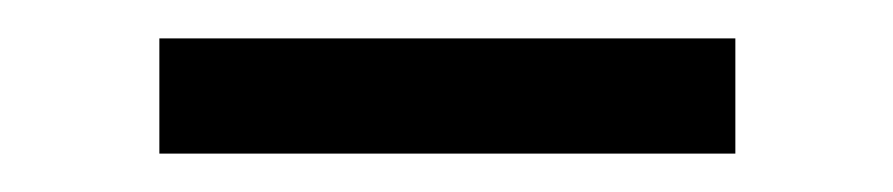

<svg xmlns="http://www.w3.org/2000/svg" viewBox="-20 -348 465 100"><path d="M63 -268H363V-328H63Z"/></svg>

Font: Unageo Variable
Style: Regular
Weight: 300
Designer: Richard Sepsi
Foundry: Richard Sepsi
Version: Version 2.200